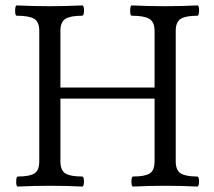

<svg xmlns="http://www.w3.org/2000/svg" viewBox="-20 -686 789 709"><path d="M45.9 2.9Q39.6 2.9 39.8 -15.6Q40 -34.2 45.9 -34.2Q88.9 -34.2 106.9 -45.4Q125 -56.6 125 -90.8V-571.8Q125 -605.5 106 -616.7Q86.9 -627.9 42 -627.9Q35.6 -627.9 35.9 -647Q36.1 -666 42 -666Q102.1 -663.1 163.1 -663.1Q223.1 -663.1 283.2 -666Q290.5 -666 290.3 -647Q290 -627.9 283.2 -627.9Q240.2 -627.9 221.7 -616.5Q203.1 -605 203.1 -571.8V-362.8H550.8V-571.8Q550.8 -605 531.2 -616.5Q511.7 -627.9 466.8 -627.9Q460.4 -627.9 460.7 -647Q460.9 -666 466.8 -666Q528.3 -663.1 587.9 -663.1Q648.9 -663.1 709 -666Q715.3 -666 715.1 -647Q714.8 -627.9 709 -627.9Q666 -627.9 647.5 -616.5Q628.9 -605 628.9 -571.8V-90.8Q628.9 -57.1 647.5 -45.7Q666 -34.2 708 -34.2Q715.3 -34.2 715.1 -15.6Q714.8 2.9 708 2.9Q649.4 0 589.8 0Q531.2 0 471.2 2.9Q465.3 2.9 465.3 -15.6Q465.3 -34.2 471.2 -34.2Q514.6 -34.2 532.7 -45.4Q550.8 -56.6 550.8 -90.8V-321.8H203.1V-90.8Q203.1 -56.6 221.7 -45.4Q240.2 -34.2 283.2 -34.2Q290 -34.2 290 -15.6Q290 2.9 283.2 2.9Q224.6 0 165 0Q106 0 45.9 2.9Z"/></svg>

Font: Junicode SmCond
Style: Regular
Weight: 400
Width: 4
Designer: Peter S. Baker
Version: Version 2.206